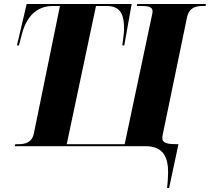

<svg xmlns="http://www.w3.org/2000/svg" viewBox="-20 -734 1054 964"><path d="M819 210H829L876 -10H870C825 -10 795 -14 795 -40C795 -45 796 -51 797 -58L919 -647C929 -696 963 -704 999 -704H1012L1014 -714H669L667 -704H686C717 -704 746 -702 746 -678C746 -670 743 -657 739 -639L606 -10H315L462 -704H515C593 -704 603 -650 603 -585C603 -572 597 -528 594 -506H604L641 -714H114L65 -506H75L90 -563C120 -677 189 -704 244 -704H281L150 -64C140 -17 106 -10 70 -10H57L54 0H711C802 0 824 59 824 130C824 156 822 183 819 210Z"/></svg>

Font: Noto Serif Display Condensed Black
Style: Italic
Weight: 900
Width: 3
Italic angle: -12°
Designer: Monotype Design Team
Foundry: Monotype Imaging Inc.
Version: Version 2.009